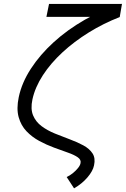

<svg xmlns="http://www.w3.org/2000/svg" viewBox="-20 -821 670 1024"><path d="M375 183.5 335.5 123Q352.5 115.5 368.2 102.8Q384 90 395.8 75.5Q407.5 61 409.5 49Q413.5 31 394.5 17.8Q375.5 4.5 341.8 -7.2Q308 -19 268 -33.8Q228 -48.5 189.5 -69.2Q151 -90 121.5 -120.8Q92 -151.5 79.5 -196.2Q67 -241 80 -303Q96 -379.5 144.5 -454.2Q193 -529 266.2 -595.8Q339.5 -662.5 432 -715.5Q524.5 -768.5 628.5 -801L616.5 -731H227.5L241.5 -800H630.5L618.5 -730Q532 -696.5 453.8 -648Q375.5 -599.5 312.8 -541.5Q250 -483.5 208.5 -419.5Q167 -355.5 153 -291Q142 -240 156.5 -205.5Q171 -171 202 -148Q233 -125 272.8 -108.8Q312.5 -92.5 352.5 -77.8Q392.5 -63 424.8 -45.5Q457 -28 473.5 -2.8Q490 22.5 481.5 61Q475.5 91 446.5 125Q417.5 159 375 183.5Z"/></svg>

Font: Victor Mono Thin
Style: Italic
Weight: 100
Italic angle: -12°
Monospace: yes
Designer: Rune Bjørnerås
Version: Version 1.561;gftools[0.9.30]